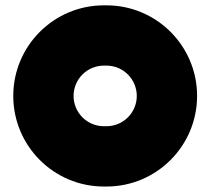

<svg xmlns="http://www.w3.org/2000/svg" viewBox="-20 -690 777 709"><path d="M29 -335.8C29 -151 178.8 -1.2 363.6 -1.2H373.2C558 -1.2 707.8 -151 707.8 -335.8C707.8 -520.5 558 -670.3 373.2 -670.3H363.6C178.8 -670.3 29 -520.5 29 -335.8ZM251.7 -335.8C251.7 -397.6 301.8 -447.7 363.6 -447.7H373.2C435 -447.7 485.1 -397.6 485.1 -335.8C485.1 -274 435 -223.9 373.2 -223.9H363.6C301.8 -223.9 251.7 -274 251.7 -335.8Z"/></svg>

Font: JUMBOTRON
Style: Regular
Weight: 400
Designer: Ian Langley
Foundry: Ian Langley
Version: Version 1.005;Fontself Maker 3.5.8